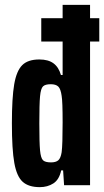

<svg xmlns="http://www.w3.org/2000/svg" viewBox="-20 -763 430 791"><path d="M389 -592H351V0H244L240 -61H232Q224 -23 200 -7.5Q176 8 144 8Q98 8 73.5 -14Q49 -36 39 -91.5Q29 -147 29 -255Q29 -360 38.5 -415.5Q48 -471 71.5 -494.5Q95 -518 142 -518Q179 -518 200.5 -502Q222 -486 231 -454H238V-592H150V-688H238V-743H351V-688H389ZM238 -259Q238 -345 234 -368Q230 -397 220 -406.5Q210 -416 189 -416Q166 -416 157 -407Q148 -398 145 -366.5Q142 -335 142 -255Q142 -175 145 -143.5Q148 -112 157 -103Q166 -94 190 -94Q210 -94 220 -102.5Q230 -111 234 -136Q238 -167 238 -259Z"/></svg>

Font: Saira ExtraCondensed
Style: Bold
Weight: 700
Width: 2
Designer: Hector Gatti with collaboration of the Omnibus-Type team
Foundry: Omnibus-Type
Version: Version 0.072; ttfautohint (v1.8)